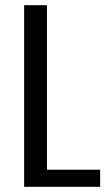

<svg xmlns="http://www.w3.org/2000/svg" viewBox="-20 -720 419 740"><path d="M73 0V-700H161V-66H366V0Z"/></svg>

Font: Homenaje
Style: Regular
Weight: 400
Version: Version 1.002